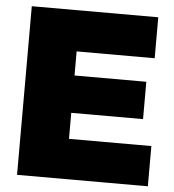

<svg xmlns="http://www.w3.org/2000/svg" viewBox="-51 -747 719 794"><g transform="rotate(5 308.5 -350.0)"><path d="M49 0V-700H574V-530H250V-430H548V-275H250V-167H592V0Z"/></g></svg>

Font: Georama ExtraBold
Style: Regular
Weight: 800
Designer: Jean-Baptiste Levee
Foundry: Production Type
Version: Version 1.001